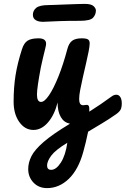

<svg xmlns="http://www.w3.org/2000/svg" viewBox="-20 -663 646 987"><path d="M205 -551Q180 -550 164.5 -559Q149 -568 149 -587Q149 -608 166 -622.5Q183 -637 232 -637Q242 -637 265 -638Q288 -639 317 -640Q346 -641 372.5 -642Q399 -643 415 -643Q449 -643 461 -631.5Q473 -620 473 -609Q473 -588 458.5 -572Q444 -556 391 -556Q328 -556 286.5 -554.5Q245 -553 205 -551ZM222 304Q179 304 152 275.5Q125 247 125 206Q125 173 141.5 140Q158 107 204 67Q250 27 338 -26V-28Q309 -33 292.5 -61.5Q276 -90 276 -136Q260 -72 226.5 -33.5Q193 5 152 5Q108 5 79 -36Q50 -77 50 -140Q50 -214 60 -276.5Q70 -339 93 -410Q103 -442 122 -454Q141 -466 178 -466Q217 -466 217 -438Q217 -431 212 -411Q207 -391 201 -366Q195 -341 190 -317Q170 -211 170 -177Q170 -139 191 -139Q209 -139 232.5 -174Q256 -209 280.5 -270Q305 -331 326 -410Q334 -441 351 -453.5Q368 -466 400 -466Q423 -466 432 -460.5Q441 -455 441 -440Q441 -426 435.5 -398Q430 -370 422 -335.5Q414 -301 406 -266Q398 -231 392.5 -202Q387 -173 387 -156Q387 -136 392.5 -129Q398 -122 407 -122Q412 -122 416.5 -123Q421 -124 426 -124Q433 -124 436.5 -118Q440 -112 439 -89Q469 -108 498.5 -128Q528 -148 555 -168Q566 -176 578 -176Q591 -176 598.5 -164Q606 -152 606 -132Q606 -111 600 -99.5Q594 -88 577 -76Q540 -50 503 -28Q466 -6 433 14Q427 42 421 68Q415 94 408 118Q383 209 333.5 256.5Q284 304 222 304ZM243 210Q269 210 293 172.5Q317 135 326 71Q265 108 243.5 137Q222 166 222 188Q222 210 243 210Z"/></svg>

Font: Pacifico
Style: Regular
Weight: 400
Designer: Vernon Adams
Foundry: Vernon Adams
Version: Version 3.010; ttfautohint (v1.8.4.7-5d5b)